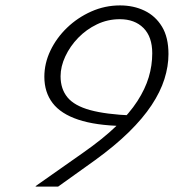

<svg xmlns="http://www.w3.org/2000/svg" viewBox="-20 -689 654 710"><path d="M287 -124Q360 -175 409.5 -222.5Q459 -270 488 -315Q517 -360 530 -403.5Q543 -447 543 -492Q543 -553 510.5 -585.5Q478 -618 423 -618Q378 -618 338.5 -599Q299 -580 269 -549Q239 -518 221.5 -480.5Q204 -443 204 -407Q204 -360 229.5 -329Q255 -298 313 -282Q371 -266 468 -262L435 -223Q334 -225 269.5 -246.5Q205 -268 174.5 -308Q144 -348 144 -405Q144 -455 166.5 -502Q189 -549 228 -586.5Q267 -624 317.5 -646.5Q368 -669 424 -669Q474 -669 514.5 -649.5Q555 -630 579 -590.5Q603 -551 603 -489Q603 -444 588 -396.5Q573 -349 540.5 -300Q508 -251 456.5 -200.5Q405 -150 332 -97L195 1H112V-1Z"/></svg>

Font: Intel One Mono Light
Style: Italic
Weight: 300
Italic angle: -16°
Monospace: yes
Designer: Fred Shallcrass
Foundry: Frere-Jones Type LLC
Version: Version 1.004